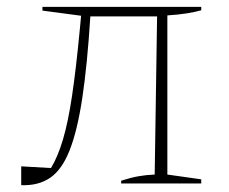

<svg xmlns="http://www.w3.org/2000/svg" viewBox="-20 -536 669 561"><path d="M42 5V-50L129 -45Q149 -78 164 -128.5Q179 -179 190.5 -256Q202 -333 213 -448L217 -490L104 -505V-516H568V-506Q551 -501 526 -497Q501 -493 469 -491V-26L568 -12V0H334V-8Q362 -17 384.5 -21Q407 -25 432 -26L439 -488H244Q235 -346 220.5 -250Q206 -154 183.5 -97Q161 -40 126.5 -16.5Q92 7 42 5Z"/></svg>

Font: Piazzolla SC Thin
Style: Regular
Weight: 100
Designer: Juan Pablo del Peral
Foundry: Huerta Tipografica
Version: Version 1.330